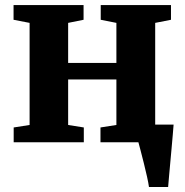

<svg xmlns="http://www.w3.org/2000/svg" viewBox="-20 -572 742 772"><path d="M579 180Q577 164.5 571.2 138.5Q565.5 112.5 558.5 84.8Q551.5 57 545.5 33.8Q539.5 10.5 536.5 0L501 -71H678Q677 -57 674.8 -31.2Q672.5 -5.5 669.8 25.5Q667 56.5 664.2 87Q661.5 117.5 659.2 142.5Q657 167.5 656 180ZM35 0V-59.5L99 -69.5V-480L34.5 -492.5V-551.5H316V-492.5L254 -480V-319H448V-480L385 -492.5V-551.5H667.5V-492.5L604 -480V-69.5L667.5 -59.5V0H384V-59.5L448 -69.5V-252.5H254V-69.5L317 -59.5V0Z"/></svg>

Font: Merriweather 28pt ExtraBold
Style: Regular
Weight: 800
Version: Version 2.100